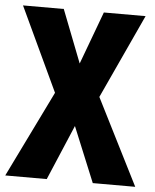

<svg xmlns="http://www.w3.org/2000/svg" viewBox="-52 -758 649 802"><g transform="rotate(5 273.0 -357.0)"><path d="M545 0H367L272 -231L174 0H0L177 -362L12 -714H183L269 -493L351 -714H526L363 -361Z"/></g></svg>

Font: Noto Sans Display Condensed ExtraBold
Style: Regular
Weight: 800
Width: 3
Designer: Monotype Design Team
Foundry: Monotype Imaging Inc.
Version: Version 2.003